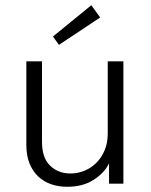

<svg xmlns="http://www.w3.org/2000/svg" viewBox="-20 -704 579 736"><path d="M364 -637 206 -532 183 -564 330 -684ZM453 0H398V-78Q381 -42 339.5 -15Q298 12 238 12Q204 12 175.5 2Q147 -8 126 -28Q105 -48 93 -78Q81 -108 81 -148V-469H141V-160Q141 -99 172 -69Q203 -39 250 -39Q279 -39 305 -50Q331 -61 350.5 -81Q370 -101 381.5 -129Q393 -157 393 -191V-469H453Z"/></svg>

Font: Post Grotesk Light
Style: Light
Weight: 300
Version: Version 1.0